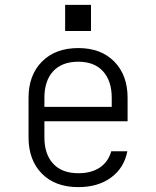

<svg xmlns="http://www.w3.org/2000/svg" viewBox="-20 -757 640 787"><path d="M301 10Q206 10 151.5 -45.5Q97 -101 97 -194V-356Q97 -449 152 -504.5Q207 -560 301 -560Q394 -560 448.5 -504.5Q503 -449 503 -356V-260H162V-194Q162 -125 198 -86Q234 -47 301 -47Q355 -47 389.5 -70.5Q424 -94 436 -137H502Q489 -69 435.5 -29.5Q382 10 301 10ZM162 -319H438V-356Q438 -425 402.5 -464.5Q367 -504 301 -504Q234 -504 198 -465Q162 -426 162 -356ZM247 -737H353V-630H247Z"/></svg>

Font: Tiny ExtraLight
Style: Regular
Weight: 200
Monospace: yes
Designer: Philipp Nurullin, Konstantin Bulenkov
Foundry: JetBrains
Version: Version 2.251; ttfautohint (v1.8.4.7-5d5b)